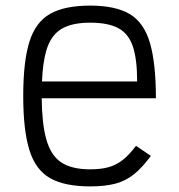

<svg xmlns="http://www.w3.org/2000/svg" viewBox="-20 -652 640 686"><path d="M302 14Q211 14 159 -15.5Q107 -45 85 -116Q63 -187 63 -309Q63 -432 85 -502.5Q107 -573 159 -602.5Q211 -632 302 -632Q392 -632 443 -602Q494 -572 515.5 -499.5Q537 -427 537 -301H129Q130 -210 145 -156Q161 -97 198.5 -72Q236 -47 302 -47Q340 -47 367.5 -54.5Q395 -62 418.5 -80.5Q442 -99 466 -131L519 -95Q489 -54 459.5 -30Q430 -6 393 4Q356 14 302 14ZM130 -361H470Q470 -441 454.5 -486.5Q439 -532 402.5 -551.5Q366 -571 302 -571Q236 -571 198.5 -548Q161 -525 145 -470Q133 -428 130 -361Z"/></svg>

Font: Victor Mono Thin Light
Style: Regular
Weight: 300
Monospace: yes
Version: Version 1.561;gftools[0.9.30]